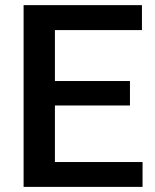

<svg xmlns="http://www.w3.org/2000/svg" viewBox="-20 -731 605 751"><path d="M537.6 -97.2V0H72.3V-710.9H535.2V-613.3H194.8V-414.1H488.3V-318.4H194.8V-97.2Z"/></svg>

Font: Vazirmatn UI Medium
Style: Regular
Weight: 500
Designer: Saber Rastikerdar
Foundry: Saber Rastikerdar
Version: Version 33.003